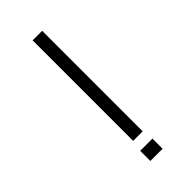

<svg xmlns="http://www.w3.org/2000/svg" viewBox="-192 -681 655 655"><g transform="rotate(-45 136.0 -353.5)"><path d="M110 -66V-115H169V-66ZM117 -156V-641H163V-156Z"/></g></svg>

Font: Ekushey Kolom
Style: Regular
Weight: 400
Designer: Al Mamun Sumon
Foundry: Al Mamun Sumon
Version: Version 1.0